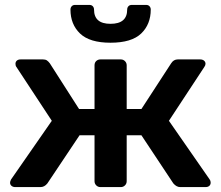

<svg xmlns="http://www.w3.org/2000/svg" viewBox="-20 -762 899 782"><path d="M834 -31Q838 -26 838 -18Q838 -10 832.5 -5Q827 0 817 0H714Q699 0 686 -15L556 -211H496V-24Q496 -14 489 -7Q482 0 472 0H389Q379 0 372 -7Q365 -14 365 -24V-211H304L173 -15Q161 0 145 0H42Q33 0 27 -5Q21 -10 21 -18Q21 -23 25 -31L191 -270L47 -489Q43 -494 43 -502Q43 -510 48.5 -515Q54 -520 64 -520H155Q165 -520 171 -516Q177 -512 183 -504L302 -318H365V-496Q365 -507 372 -513.5Q379 -520 389 -520H472Q482 -520 489 -513Q496 -506 496 -496V-318H556L677 -504Q687 -520 704 -520H795Q805 -520 811 -515Q817 -510 817 -502Q817 -496 812 -489L668 -270ZM430 -588Q345 -588 306 -625.5Q267 -663 267 -723Q267 -731 272 -736.5Q277 -742 286 -742H344Q353 -742 358 -736.5Q363 -731 363 -723Q363 -665 430 -665Q498 -665 498 -723Q498 -731 503 -736.5Q508 -742 517 -742H575Q584 -742 589 -736.5Q594 -731 594 -723Q594 -663 555 -625.5Q516 -588 430 -588Z"/></svg>

Font: Rubik AZ
Style: Regular
Weight: 500
Designer: Hubert and Fischer
Foundry: Hubert & Fischer
Version: Version 2.000